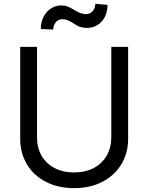

<svg xmlns="http://www.w3.org/2000/svg" viewBox="-20 -973 777 1006"><path d="M563.2 -727.3H651.3V-245.7Q651.3 -171.5 616.1 -112.7Q581 -54 516.7 -20.6Q452.4 12.8 368.6 12.8Q284.4 12.8 220 -20.6Q155.5 -54 120.7 -112.7Q85.9 -171.5 85.9 -245.7V-727.3H174V-252.8Q173.7 -199.6 197.3 -158Q220.9 -116.5 264.9 -93Q308.9 -69.6 368.6 -69.6Q427.9 -69.6 471.8 -93Q515.6 -116.5 539.2 -158Q562.9 -199.6 563.2 -252.8ZM193.9 -821Q193.9 -856.5 208.1 -884.6Q222.3 -912.6 247 -928.6Q271.7 -944.6 301.8 -944.6Q320.3 -944.6 334.7 -938.7Q349.1 -932.9 368.6 -921.2Q386.7 -910.2 400.6 -904.7Q414.4 -899.1 431.1 -899.1Q444.2 -899.1 455.4 -906.2Q466.6 -913.4 473 -926Q479.4 -938.6 479.4 -953.1L543.3 -947.4Q543.3 -911.2 529.1 -883.9Q514.9 -856.5 490.4 -841.6Q465.9 -826.7 435.4 -826.7Q419.4 -826.7 406.8 -830.3Q394.2 -833.8 385.5 -838.2Q376.8 -842.7 364.3 -850.9Q348 -861.5 335.6 -866.8Q323.2 -872.2 306.1 -872.2Q293 -872.2 282.1 -865.1Q271.3 -858 265.3 -845.5Q259.2 -833.1 259.2 -818.2Z"/></svg>

Font: Riot Sans
Style: Regular
Weight: 400
Designer: Rasmus Andersson
Foundry: rsms
Version: Version 3.005